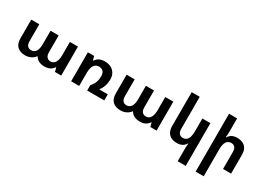

<svg xmlns="http://www.w3.org/2000/svg" viewBox="-16 -1696 3933 2870"><g transform="rotate(30 1950.5 -260.5)"><path d="M267 9Q178 9 129.5 -38Q81 -85 81 -174V-500H220V-205Q220 -154 243.5 -128Q267 -102 305 -102Q358 -102 386 -144.5Q414 -187 414 -272V-500H554V-205Q554 -171 565 -148Q576 -125 595.5 -113.5Q615 -102 640 -102Q674 -102 698 -121Q722 -140 735 -178Q748 -216 748 -272V-500H887V0H779L762 -67H754Q741 -45 719.5 -27.5Q698 -10 669 -0.5Q640 9 602 9Q545 9 503.5 -11Q462 -31 439 -71H432Q411 -37 365.5 -14Q320 9 267 9Z M1481 -105H1630V0H1335V-93Q1357 -118 1371.5 -141.5Q1386 -165 1394.5 -188.5Q1403 -212 1406.5 -237Q1410 -262 1410 -290Q1410 -343 1384 -371Q1358 -399 1311 -399Q1275 -399 1249.5 -379.5Q1224 -360 1210.5 -322Q1197 -284 1197 -228V0H1058V-500H1167L1184 -433H1192Q1206 -456 1227.5 -473.5Q1249 -491 1278.5 -500.5Q1308 -510 1345 -510Q1410 -510 1456 -486Q1502 -462 1527 -418.5Q1552 -375 1552 -316Q1552 -272 1543.5 -234.5Q1535 -197 1519.5 -165Q1504 -133 1481 -105Z M1913 9Q1824 9 1775.5 -38Q1727 -85 1727 -174V-500H1866V-205Q1866 -154 1889.5 -128Q1913 -102 1951 -102Q2004 -102 2032 -144.5Q2060 -187 2060 -272V-500H2200V-205Q2200 -171 2211 -148Q2222 -125 2241.5 -113.5Q2261 -102 2286 -102Q2320 -102 2344 -121Q2368 -140 2381 -178Q2394 -216 2394 -272V-500H2533V0H2425L2408 -67H2400Q2387 -45 2365.5 -27.5Q2344 -10 2315 -0.5Q2286 9 2248 9Q2191 9 2149.5 -11Q2108 -31 2085 -71H2078Q2057 -37 2011.5 -14Q1966 9 1913 9Z M3174 239H3035V-1Q3035 -18 3037 -34.5Q3039 -51 3043 -68H3036Q3022 -45 3001.5 -27Q2981 -9 2952.5 0.5Q2924 10 2887 10Q2828 10 2786 -11.5Q2744 -33 2722 -74.5Q2700 -116 2700 -176V-760H2839V-204Q2839 -154 2862 -127.5Q2885 -101 2925 -101Q2961 -101 2985.5 -120.5Q3010 -140 3022.5 -178Q3035 -216 3035 -272V-499H3174Z M3484 -760V-526Q3484 -503 3482.5 -479.5Q3481 -456 3478 -433H3485Q3499 -456 3519 -473.5Q3539 -491 3567 -500.5Q3595 -510 3632 -510Q3692 -510 3733.5 -489Q3775 -468 3797 -426.5Q3819 -385 3819 -325V0H3680V-296Q3680 -347 3657.5 -373Q3635 -399 3594 -399Q3540 -399 3512 -355.5Q3484 -312 3484 -228V239H3345V-760Z"/></g></svg>

Font: Noto Sans Armenian
Style: Regular
Weight: 400
Designer: Monotype Design Team
Foundry: Monotype Imaging Inc.
Version: Version 2.007